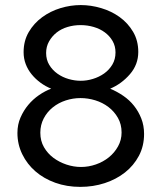

<svg xmlns="http://www.w3.org/2000/svg" viewBox="-20 -730 638 758"><path d="M48.8 -205.1Q48.8 -238.3 61 -266.1Q73.2 -293.9 91.6 -315.9Q109.9 -337.9 134 -354.5Q158.2 -371.1 182.1 -379.9Q160.2 -388.7 140.1 -403.3Q120.1 -418 105 -436.5Q89.8 -455.1 81.5 -477.1Q73.2 -499 73.2 -523.9Q73.2 -568.8 93.5 -603.5Q113.8 -638.2 146.5 -662.1Q179.2 -686 219 -698Q258.8 -710 298.8 -710Q338.9 -710 379.4 -698Q419.9 -686 452.4 -662.6Q484.9 -639.2 505.4 -604.5Q525.9 -569.8 525.9 -524.9Q525.9 -475.1 492.9 -437Q460 -398.9 415 -379.9Q441.9 -368.7 466.6 -351.8Q491.2 -335 509 -312.5Q526.9 -290 537.8 -262.2Q548.8 -234.4 548.8 -201.2Q548.8 -153.3 528.3 -114.7Q507.8 -76.2 473.4 -49.1Q439 -22 393.6 -7.1Q348.1 7.8 296.9 7.8Q243.7 7.8 198.2 -8.5Q152.8 -24.9 119.9 -53.5Q86.9 -82 67.9 -121.1Q48.8 -160.2 48.8 -205.1ZM139.2 -206.1Q139.2 -173.8 153.6 -148.9Q168 -124 190.9 -106.9Q213.9 -89.8 242.4 -80.3Q271 -70.8 299.8 -70.8Q329.6 -70.8 358.4 -80.8Q387.2 -90.8 409.7 -108.9Q432.1 -127 446 -152.1Q460 -177.2 460 -207Q460 -239.3 445.6 -264.6Q431.2 -290 408 -307.6Q384.8 -325.2 356 -334Q327.1 -342.8 297.9 -342.8Q268.1 -342.8 239.5 -333.5Q210.9 -324.2 188.5 -306.2Q166 -288.1 152.6 -262.5Q139.2 -236.8 139.2 -206.1ZM162.1 -521Q162.1 -494.1 174.6 -473.6Q187 -453.1 207 -439Q227.1 -424.8 251 -418Q274.9 -411.1 298.8 -411.1Q322.8 -411.1 346.9 -418.5Q371.1 -425.8 391.1 -439.9Q411.1 -454.1 423.6 -475.1Q436 -496.1 436 -522.9Q436 -547.9 424.6 -567.9Q413.1 -587.9 394 -602.1Q375 -616.2 350.1 -623.5Q325.2 -630.9 297.9 -630.9Q271 -630.9 246.6 -623.5Q222.2 -616.2 203.6 -601.6Q185.1 -586.9 173.6 -566.4Q162.1 -545.9 162.1 -521Z"/></svg>

Font: Raleway Medium
Style: Regular
Weight: 500
Designer: Matt McInerney, Pablo Impallari, Rodrigo Fuenzalida
Foundry: Matt McInerney, Pablo Impallari, Rodrigo Fuenzalida
Version: Version 3.000g; ttfautohint (v1.5) -l 8 -r 28 -G 28 -x 14 -D